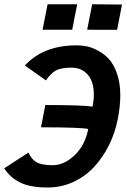

<svg xmlns="http://www.w3.org/2000/svg" viewBox="-42 -856 582 883"><path d="M381.8 -836.4 519 -835 496.6 -718.8 358.9 -719.2ZM176.8 -836.4H313L290 -719.2H153.8ZM89.4 -154.8Q101.6 -124 125.7 -110.1Q149.9 -96.2 200.7 -96.2Q252.4 -96.2 300.8 -141.8Q349.1 -187.5 363.8 -262.7Q330.6 -270.5 146.5 -270.5L166.5 -373Q335.4 -373 383.8 -365.7Q389.6 -395.5 389.6 -420.9Q389.6 -480 361.6 -512.5Q333.5 -544.9 287.1 -544.9Q238.8 -544.9 214.8 -531.7Q190.9 -518.6 169.4 -486.3L72.3 -554.7Q157.7 -647.5 311 -647.5Q334.5 -647.5 358.2 -642.6Q381.8 -637.7 410.4 -622.3Q439 -606.9 460.4 -582.8Q481.9 -558.6 496.6 -515.9Q511.2 -473.1 511.2 -417.5Q511.2 -368.2 500 -310.1Q487.3 -244.6 458.7 -187.5Q430.2 -130.4 389.4 -86.9Q348.6 -43.5 293.9 -18.6Q239.3 6.3 177.7 6.3Q95.7 6.3 49.6 -17.1Q3.4 -40.5 -22.5 -82Z"/></svg>

Font: Fantasque Sans Mono
Style: Bold Italic
Weight: 700
Italic angle: -11°
Monospace: yes
Designer: Jany Belluz
Version: Version 1.7.1